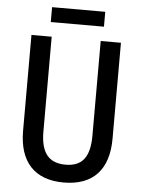

<svg xmlns="http://www.w3.org/2000/svg" viewBox="-59 -1001 714 964"><g transform="rotate(5 298.5 -519.0)"><path d="M432 -955H164V-880H432ZM524 -324V-807H422V-330C422 -221 383 -173 300 -173C218 -173 175 -219 175 -329V-807H73V-324C73 -167 152 -83 298 -83C448 -83 524 -169 524 -324Z"/></g></svg>

Font: Noto Sans Kannada UI Condensed Medium
Style: Regular
Weight: 500
Width: 3
Designer: Jelle Bosma - Monotype Design Team
Foundry: Monotype Imaging Inc.
Version: Version 2.005